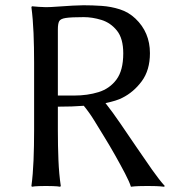

<svg xmlns="http://www.w3.org/2000/svg" viewBox="-20 -711 676 734"><path d="M201.2 -303.2V-212.4Q201.2 -152.8 203.4 -99.1Q205.6 -45.4 212.4 0L210 2.9Q200.2 1 182.6 0.5Q165 0 155.8 0Q146.5 0 128.9 0.5Q111.3 1 102.1 2.9L100.1 0Q106 -43.5 108.2 -98.1Q110.4 -152.8 110.4 -212.4V-471.7Q110.4 -531.2 108.2 -584.7Q106 -638.2 100.1 -683.6L102.1 -687Q111.3 -686 128.9 -684.8Q146.5 -683.6 155.8 -683.6Q171.9 -683.6 200.9 -685.8Q230 -688 258.1 -689.5Q286.1 -690.9 299.3 -690.9Q333 -690.9 368.9 -688.5Q404.8 -686 438.2 -675.3Q471.7 -664.6 497.6 -640.1Q553.2 -587.4 553.2 -507.8Q553.2 -442.9 522 -400.6Q490.7 -358.4 447.3 -336.9Q437 -331.5 420.9 -326.4Q404.8 -321.3 383.3 -316.9Q409.2 -284.2 439.9 -239.3Q470.7 -194.3 502 -148.2Q533.2 -102.1 561.3 -62.3Q589.4 -22.5 609.9 0L607.4 2.9Q591.8 1 575.7 0.5Q559.6 0 543.9 0Q528.8 0 511.7 0.5Q494.6 1 480.5 2.9Q475.1 -15.1 458 -47.9Q440.9 -80.6 419.7 -118.2Q398.4 -155.8 379.4 -186.5Q359.4 -219.2 340.8 -249.5Q322.3 -279.8 300.3 -306.6Q257.8 -303.2 201.2 -303.2ZM300.3 -645.5Q252 -645.5 231.4 -642.3Q210.9 -639.2 206.1 -629.6Q201.2 -620.1 201.2 -598.6V-345.7H262.7Q314.5 -345.7 356.9 -358.9Q399.4 -372.1 425.3 -407Q451.2 -441.9 451.2 -506.8Q451.2 -564 427 -594Q402.8 -624 367.9 -634.8Q333 -645.5 300.3 -645.5Z"/></svg>

Font: Kurinto Seri
Style: Regular
Weight: 400
Designer: Kurinto was developed by Clint Goss from a range of fonts that are compatible with the SIL Open Font License Version 1.1
Foundry: Clinton F. Goss
Version: Version 2.196; July 25, 2020